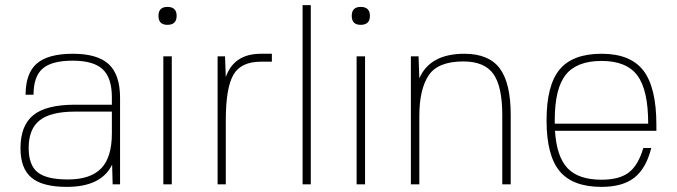

<svg xmlns="http://www.w3.org/2000/svg" viewBox="-20 -720 2644 750"><path d="M418 -77Q376 10 241 10Q146 10 103 -26Q60 -62 60 -141Q60 -230 110.5 -270.5Q161 -311 273 -311H417V-340Q417 -416 381 -449.5Q345 -483 264 -483Q182 -483 146.5 -452Q111 -421 111 -350H80Q80 -434 124 -472Q168 -510 265 -510Q361 -510 405 -469Q449 -428 449 -338V0H420ZM417 -284H273Q178 -284 135 -250Q92 -216 92 -142Q92 -75 127 -47Q162 -19 245 -19Q333 -19 375 -62Q417 -105 417 -199Z M651 0H618V-500H651ZM634 -693Q670 -693 670 -658Q670 -623 634 -623Q599 -623 599 -658Q599 -693 634 -693Z M862 -250V0H830V-500H859L862 -419Q894 -510 999 -510H1042V-479H999Q921 -479 891.5 -427.5Q862 -376 862 -250Z M1162 0V-700H1194V0Z M1406 0H1373V-500H1406ZM1389 -693Q1425 -693 1425 -658Q1425 -623 1389 -623Q1354 -623 1354 -658Q1354 -693 1389 -693Z M1615 -500 1618 -414Q1660 -510 1794 -510Q1889 -510 1932 -453Q1975 -396 1975 -270V0H1942V-270Q1942 -383 1907 -431.5Q1872 -480 1790 -480Q1690 -480 1654 -425Q1618 -370 1618 -267V0H1585V-500Z M2148 -209Q2154 -109 2196.5 -63.5Q2239 -18 2330 -18Q2399 -18 2436 -46Q2473 -74 2493 -142H2524Q2504 -62 2458 -26Q2412 10 2330 10Q2217 10 2166 -51.5Q2115 -113 2115 -250Q2115 -387 2166 -448.5Q2217 -510 2330 -510Q2443 -510 2493.5 -444Q2544 -378 2544 -232V-209ZM2147 -251V-237H2512Q2512 -369 2469.5 -425.5Q2427 -482 2330 -482Q2233 -482 2190 -428Q2147 -374 2147 -251Z"/></svg>

Font: Fivo Sans Thin
Style: Regular
Weight: 250
Foundry: Alexander Slobzheninov
Version: 1.0